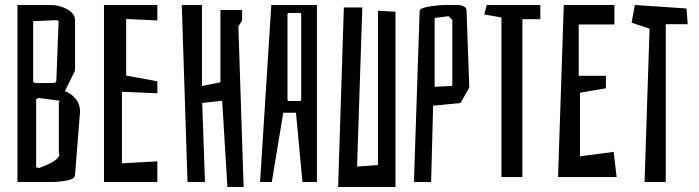

<svg xmlns="http://www.w3.org/2000/svg" viewBox="-20 -730 2803 770"><path d="M301 -282 281 -30Q281 -12 247.5 -6Q214 0 186 0H50V-710H183Q218 -710 249.5 -693Q281 -676 281 -648V-447L240 -364Q260 -359 280.5 -337Q301 -315 301 -282ZM125 -397H197Q200 -397 204 -401Q205 -402 206 -406L215 -645Q215 -649 201 -649L113 -645V-405Q113 -397 125 -397ZM218 -110Q218 -116 216 -116V-321Q219 -323 219 -324Q219 -327 212 -327L136 -337Q133 -337 129.5 -335Q126 -333 125 -331V-59L136 -56Q218 -86 218 -110Z M611 0H397V-710H611V-648L486 -654V-427L611 -404V-356L469 -362V-75L611 -83Z M871 -326 791 -317 802 0H732L709 -710H790V-385L864 -400V-690H951V-648L936 -624L957 20H892Z M1251 0H1193L1167 -278H1116L1070 0H1023L1068 -710H1251ZM1182 -678H1139Q1133 -678 1133 -672V-330Q1133 -325 1139 -325H1182Q1188 -325 1188 -331V-672Q1188 -678 1182 -678Z M1433 -700 1412 -62 1496 -68V-687L1566 -683V20H1336L1359 -700Z M1772 -710H1815Q1828 -710 1839.5 -704.5Q1851 -699 1851 -689L1862 -379L1827 -317L1717 -306L1709 0H1640L1663 -687Q1663 -697 1700 -703.5Q1737 -710 1772 -710ZM1788 -385Q1794 -385 1794 -391V-650L1779 -665L1723 -658V-382Z M2147 -653H2075V-20H1991V-660L1922 -672L1932 -710H2147Z M2453 -20H2218L2241 -710H2444V-632H2301V-426H2410V-376L2306 -358V-103L2441 -121Z M2733 -696 2738 -633H2650V0H2565L2585 -615L2513 -639L2526 -710Z"/></svg>

Font: Bahiana
Style: Regular
Weight: 400
Designer: Pablo Cosgaya & Dani Raskovsky
Foundry: Pablo Cosgaya & Dani Raskovsky
Version: Version 1.005